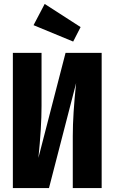

<svg xmlns="http://www.w3.org/2000/svg" viewBox="-20 -964 587 984"><path d="M209 -943.8 393.1 -825.2 355 -751 151.9 -835ZM501 -692.9V0H353V-267.1Q353 -377.9 370.1 -538.1L231 0H45.9V-692.9H192.9V-420.9Q192.9 -310.1 176.8 -154.8L315.9 -692.9Z"/></svg>

Font: Fira Sans Compressed
Style: Bold
Weight: 700
Width: 1
Designer: Carrois Corporate & Edenspiekermann AG
Foundry: Carrois Corporate GbR & Edenspiekermann AG
Version: Version 4.203;PS 004.203;hotconv 1.0.88;makeotf.lib2.5.64775